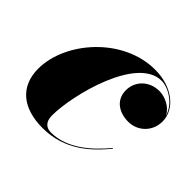

<svg xmlns="http://www.w3.org/2000/svg" viewBox="-122 -611 762 762"><g transform="rotate(45 259.0 -230.0)"><path d="M454.5 -129.5 452 -131.5C400.5 -69 325.5 -1 235 -1C208.5 -1 190 -16 190 -52.5C190 -166 263 -457 400.5 -457C439 -457 495.5 -423.5 510.5 -371.5C495.5 -402 457 -422 423 -422C368 -422 326.5 -382.5 326.5 -330C326.5 -275 371 -248 421 -248C475 -248 517.5 -289.5 517.5 -345C517.5 -414 448.5 -470 351.5 -470C170.5 -470 20 -295 20 -144.5C20 -45 87 10 198.5 10C324.5 10 400 -64 454.5 -129.5Z"/></g></svg>

Font: Bodoni* 48pt Fatface
Style: Italic
Weight: 900
Italic angle: -13°
Version: Version 2.3